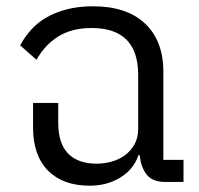

<svg xmlns="http://www.w3.org/2000/svg" viewBox="-20 -578 632 610"><path d="M265 12Q180 12 132.5 -36Q85 -84 85 -173V-251H165V-189Q165 -122 196.5 -90Q228 -58 287 -58Q311 -58 334.5 -64.5Q358 -71 376.5 -84.5Q395 -98 407 -119Q419 -140 419 -168V-340Q419 -489 271 -489Q208 -489 165 -462Q122 -435 96 -388L44 -434Q58 -460 78.5 -483Q99 -506 127.5 -522.5Q156 -539 193 -548.5Q230 -558 276 -558Q382 -558 440.5 -503.5Q499 -449 499 -349V-70H563V0H504Q464 0 445.5 -24Q427 -48 424 -85H420Q404 -39 361.5 -13.5Q319 12 265 12Z"/></svg>

Font: IBM Plex Thai
Style: Regular
Weight: 400
Designer: Mike Abbink, Paul van der Laan, Pieter van Rosmalen, Ben Mitchell, Mark Frömberg
Foundry: Bold Monday
Version: Version 1.0